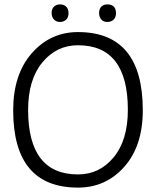

<svg xmlns="http://www.w3.org/2000/svg" viewBox="-20 -850 710 874"><path d="M40 -348Q40 -511 124.5 -607.5Q209 -704 335 -704Q630 -704 630 -348Q630 -186 546 -91Q462 4 335 4Q40 4 40 -348ZM108 -350Q108 -56 335 -56Q433 -56 497.5 -134Q562 -212 562 -350Q562 -644 335 -644Q237 -644 172.5 -565.5Q108 -487 108 -350ZM253 -750Q236 -750 225.5 -761.5Q215 -773 215 -791Q215 -809 225.5 -819.5Q236 -830 253.5 -830Q271 -830 281.5 -819.5Q292 -809 292 -790Q292 -771 281 -760.5Q270 -750 253 -750ZM468 -830Q508 -830 508 -790Q508 -771 497 -760.5Q486 -750 468.5 -750Q451 -750 441 -761.5Q431 -773 431 -791Q431 -809 441 -819.5Q451 -830 468 -830Z"/></svg>

Font: Antic Slab
Style: Regular
Weight: 400
Designer: Santiago Orozco
Foundry: Santiago Orozco
Version: Version 001.002